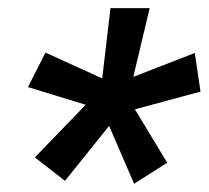

<svg xmlns="http://www.w3.org/2000/svg" viewBox="-20 -731 517 476"><path d="M66.4 -340.8 192.4 -471.2 49.3 -515.1 92.8 -600.6 233.4 -536.6 253.9 -710.9H351.1L310.5 -540.5L462.9 -599.6L477.1 -503.9L314.5 -460L394.5 -327.6L312.5 -275.4L250.5 -418.9L141.1 -282.7Z"/></svg>

Font: Roboto Condensed ExtraBold
Style: Italic
Weight: 800
Italic angle: -12°
Designer: Christian Robertson
Foundry: Google
Version: Version 3.008; 2023